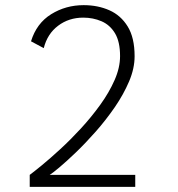

<svg xmlns="http://www.w3.org/2000/svg" viewBox="-20 -726 690 746"><path d="M95.5 0V-46.5Q111 -58 142.8 -84Q174.5 -110 214.2 -146.5Q254 -183 294.5 -227Q335 -271 369.5 -318.8Q404 -366.5 425.2 -414.8Q446.5 -463 446.5 -508Q446.5 -564 426.8 -596.8Q407 -629.5 374.2 -643.5Q341.5 -657.5 303.5 -657.5Q247.5 -657.5 205.8 -626Q164 -594.5 150 -539L100.5 -565.5Q122 -635.5 178.8 -670.8Q235.5 -706 305 -706Q360 -706 404.8 -686.2Q449.5 -666.5 476.2 -623Q503 -579.5 503 -507.5Q503 -460 481.5 -409.5Q460 -359 425.8 -309.2Q391.5 -259.5 351.8 -214.5Q312 -169.5 274.8 -133.8Q237.5 -98 210 -75Q182.5 -52 173 -46.5H505.5V0Z"/></svg>

Font: Trispace ExtraLight
Style: Regular
Weight: 200
Designer: Tyler Finck
Foundry: Etcetera Type Company
Version: Version 1.210; ttfautohint (v1.8.3)